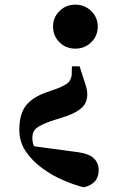

<svg xmlns="http://www.w3.org/2000/svg" viewBox="-20 -583 534 825"><path d="M304 -563Q344 -563 372 -535.5Q400 -508 400 -469Q400 -429 372 -401.5Q344 -374 304 -374Q263 -374 235.5 -401.5Q208 -429 208 -469Q208 -508 235.5 -535.5Q263 -563 304 -563ZM63 -25Q63 -90 89 -126Q115 -162 173 -184L227 -203Q261 -217 272.5 -227.5Q284 -238 288 -259L289 -298H322L335 -258Q344 -231 349.5 -212.5Q355 -194 355 -178Q355 -144 334.5 -123Q314 -102 269 -85L197 -62Q152 -46 135 -31Q118 -16 119 14Q120 40 135.5 62Q151 84 187 111L93 41L316 71Q364 78 384 98Q404 118 404 147Q404 178 388 196Q372 214 340 222Q300 212 252 191.5Q204 171 161 139.5Q118 108 90.5 67Q63 26 63 -25Z"/></svg>

Font: Noto Serif JP Black
Style: Regular
Weight: 900
Designer: Ryoko NISHIZUKA 西塚涼子 (kana & ideographs); Frank Grießhammer (Latin, Greek & Cyrillic); Wenlong ZHANG 张文龙 (bopomofo); San
Foundry: Adobe
Version: Version 2.003-H1;hotconv 1.1.1;makeotfexe 2.6.0